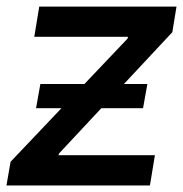

<svg xmlns="http://www.w3.org/2000/svg" viewBox="-26 -566 559 586"><path d="M-6.3 0 6.3 -72.3 363.3 -448.2 364.7 -453.6H78.6L93.8 -545.9H512.7L500 -467.8L154.3 -97.7L152.3 -92.3H446.8L431.6 0ZM84 -235.8 97.2 -309.6H423.8L410.6 -235.8Z"/></svg>

Font: Inter Tight Medium
Style: Italic
Weight: 500
Italic angle: -9.39999°
Designer: Rasmus Andersson
Foundry: rsms
Version: Version 3.004